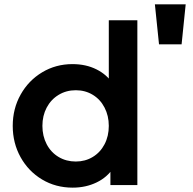

<svg xmlns="http://www.w3.org/2000/svg" viewBox="-20 -850 885 882"><path d="M38.5 -271.8Q38.5 -350.8 74.8 -415.5Q111 -480.2 173.8 -517.9Q236.5 -555.5 313 -555.5Q375 -555.5 423.4 -531.2Q471.8 -507 500 -463.2L479.8 -435.5V-757H611V0H487.2V-105L500.8 -79Q472.8 -35.5 423.4 -11.8Q374 12 313.8 12Q235.8 12 173.1 -25.6Q110.5 -63.2 74.5 -128Q38.5 -192.8 38.5 -271.8ZM479.8 -271.8Q479.8 -318.2 460.2 -355.9Q440.8 -393.5 406.1 -414.5Q371.5 -435.5 328.2 -435.5Q284.2 -435.5 249.1 -414.1Q214 -392.8 194.4 -355.6Q174.8 -318.5 174.8 -271.8Q174.8 -225 194.4 -187.5Q214 -150 249.1 -129Q284.2 -108 328.2 -108Q371.5 -108 406.1 -129Q440.8 -150 460.2 -187.2Q479.8 -224.5 479.8 -271.8ZM691.5 -830.2H833L814.2 -646.2H710.5Z"/></svg>

Font: Trafiko Sans Variable
Style: Regular
Weight: 400
Designer: Gumpita Rahayu / Trafiko
Foundry: Tokotype / Trafiko
Version: Version 0.001;FEAKit 1.0